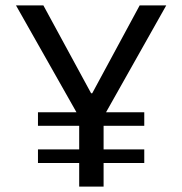

<svg xmlns="http://www.w3.org/2000/svg" viewBox="-20 -688 672 708"><path d="M272 0V-87H120V-137H272V-224H120V-274H262L39 -668H140L316 -344H320L495 -668H593L371 -274H512V-224H362V-137H512V-87H362V0Z"/></svg>

Font: Atkinson Hyperlegible Mono ExtraLight
Style: Regular
Weight: 400
Monospace: yes
Version: Version 2.001